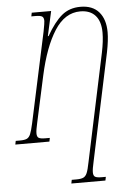

<svg xmlns="http://www.w3.org/2000/svg" viewBox="-85 -769 729 1055"><g transform="rotate(-5 279.0 -241.5)"><path d="M269 220H294Q320 220 333 214Q346 208 353.5 190.5Q361 173 369 132L495 -462Q508 -525 508 -571Q508 -633 479 -665.5Q450 -698 396 -698Q311 -698 254 -609Q197 -520 163 -365L107 -108Q98 -69 98 -51Q98 -32 108 -26Q118 -20 144 -20H169L165 0H-23L-19 -20H4Q30 -20 42.5 -26Q55 -32 62.5 -49.5Q70 -67 79 -108L186 -606Q195 -653 195 -663Q195 -682 185 -688Q175 -694 149 -694H126L130 -714H237L207 -578H211Q254 -653 296 -688Q338 -723 399 -723Q466 -723 501 -682.5Q536 -642 536 -571Q536 -527 523 -462L397 132Q388 171 388 189Q388 208 398 214Q408 220 434 220H457L453 240H265Z"/></g></svg>

Font: Noto Serif CondThin
Style: Italic
Weight: 250
Width: 3
Italic angle: -12°
Designer: Monotype Design Team
Foundry: Monotype Imaging Inc.
Version: Version 1.001